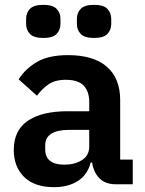

<svg xmlns="http://www.w3.org/2000/svg" viewBox="-20 -762 599 794"><path d="M458 0Q416 0 391.5 -24.5Q367 -49 361 -90H355Q342 -39 302 -13.5Q262 12 203 12Q123 12 80 -30Q37 -72 37 -142Q37 -223 95 -262.5Q153 -302 260 -302H349V-340Q349 -384 326 -408Q303 -432 252 -432Q207 -432 179.5 -412.5Q152 -393 133 -366L57 -434Q86 -479 134 -506.5Q182 -534 261 -534Q367 -534 422 -486Q477 -438 477 -348V-102H529V0ZM246 -81Q289 -81 319 -100Q349 -119 349 -156V-225H267Q167 -225 167 -161V-144Q167 -112 187.5 -96.5Q208 -81 246 -81ZM159 -605Q120 -605 104 -621.5Q88 -638 88 -663V-684Q88 -709 104 -725.5Q120 -742 159 -742Q198 -742 214 -725.5Q230 -709 230 -684V-663Q230 -638 214 -621.5Q198 -605 159 -605ZM369 -605Q330 -605 314 -621.5Q298 -638 298 -663V-684Q298 -709 314 -725.5Q330 -742 369 -742Q408 -742 424 -725.5Q440 -709 440 -684V-663Q440 -638 424 -621.5Q408 -605 369 -605Z"/></svg>

Font: IBM Plex Sans Devanagari SemiBold
Style: Regular
Weight: 600
Designer: Mike Abbink, Paul van der Laan, Pieter van Rosmalen, Erin McLaughlin
Foundry: Bold Monday
Version: Version 1.1